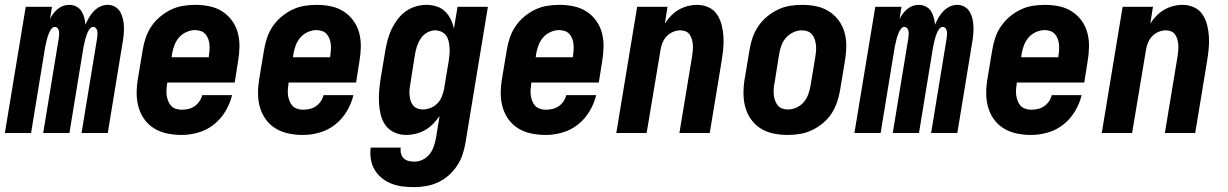

<svg xmlns="http://www.w3.org/2000/svg" viewBox="-38 -548 5058 791"><path d="M-18 0 68 -520H176L168 -470Q174 -482 182 -492.5Q190 -503 200.5 -511.5Q211 -520 223 -524Q235 -528 248 -528Q263 -528 276.5 -521Q290 -514 297.5 -502Q305 -490 309 -475.5Q313 -461 314 -446Q320 -461 328.5 -475.5Q337 -490 348.5 -502Q360 -514 375 -521Q390 -528 406 -528Q422 -528 436 -520Q450 -512 457.5 -498.5Q465 -485 468.5 -469.5Q472 -454 472.5 -438Q473 -422 471.5 -405Q470 -388 467 -372L406 0H298L362 -390Q363 -397 363.5 -404.5Q364 -412 363 -419Q362 -426 357.5 -431.5Q353 -437 346 -437Q338 -437 332.5 -430Q327 -423 323.5 -415.5Q320 -408 317.5 -400.5Q315 -393 313 -385Q311 -377 309.5 -369.5Q308 -362 306 -354L248 0H140L204 -390Q205 -397 205.5 -404.5Q206 -412 205 -419Q204 -426 199.5 -431.5Q195 -437 188 -437Q180 -437 174.5 -430Q169 -423 165.5 -415.5Q162 -408 159.5 -400.5Q157 -393 155 -385Q153 -377 151.5 -369.5Q150 -362 148 -354L90 0Z M710 8Q680 8 651 2Q622 -4 598 -18.5Q574 -33 557.5 -55.5Q541 -78 533 -105.5Q525 -133 525 -163Q525 -193 530 -223L550 -343Q554 -368 562.5 -393Q571 -418 586 -440Q601 -462 622 -479.5Q643 -497 667 -508.5Q691 -520 716.5 -524Q742 -528 767 -528Q797 -528 825.5 -522Q854 -516 877.5 -501Q901 -486 917.5 -463.5Q934 -441 941.5 -413.5Q949 -386 948.5 -356Q948 -326 943 -297L929 -208H651V-207Q649 -194 648 -181Q647 -168 648.5 -156Q650 -144 654.5 -132.5Q659 -121 666.5 -112.5Q674 -104 686 -100Q698 -96 710 -96Q724 -96 737.5 -99Q751 -102 763 -110Q775 -118 783.5 -130.5Q792 -143 795 -156H918Q910 -122 891 -90Q872 -58 843 -35Q814 -12 779 -2Q744 8 710 8ZM669 -312H822V-313Q824 -326 825 -338.5Q826 -351 825 -363.5Q824 -376 820 -387Q816 -398 808.5 -407Q801 -416 789.5 -420Q778 -424 765 -424Q748 -424 730 -416Q712 -408 699.5 -393.5Q687 -379 680.5 -361.5Q674 -344 671 -327Z M1210 8Q1180 8 1151 2Q1122 -4 1098 -18.5Q1074 -33 1057.5 -55.5Q1041 -78 1033 -105.5Q1025 -133 1025 -163Q1025 -193 1030 -223L1050 -343Q1054 -368 1062.5 -393Q1071 -418 1086 -440Q1101 -462 1122 -479.5Q1143 -497 1167 -508.5Q1191 -520 1216.5 -524Q1242 -528 1267 -528Q1297 -528 1325.5 -522Q1354 -516 1377.5 -501Q1401 -486 1417.5 -463.5Q1434 -441 1441.5 -413.5Q1449 -386 1448.5 -356Q1448 -326 1443 -297L1429 -208H1151V-207Q1149 -194 1148 -181Q1147 -168 1148.5 -156Q1150 -144 1154.5 -132.5Q1159 -121 1166.5 -112.5Q1174 -104 1186 -100Q1198 -96 1210 -96Q1224 -96 1237.5 -99Q1251 -102 1263 -110Q1275 -118 1283.5 -130.5Q1292 -143 1295 -156H1418Q1410 -122 1391 -90Q1372 -58 1343 -35Q1314 -12 1279 -2Q1244 8 1210 8ZM1169 -312H1322V-313Q1324 -326 1325 -338.5Q1326 -351 1325 -363.5Q1324 -376 1320 -387Q1316 -398 1308.5 -407Q1301 -416 1289.5 -420Q1278 -424 1265 -424Q1248 -424 1230 -416Q1212 -408 1199.5 -393.5Q1187 -379 1180.5 -361.5Q1174 -344 1171 -327Z M1669 223Q1644 223 1620 220Q1596 217 1574.5 208.5Q1553 200 1535 185.5Q1517 171 1505.5 151.5Q1494 132 1490 108.5Q1486 85 1489 60H1613Q1611 72 1614 84Q1617 96 1625 104Q1633 112 1645 115Q1657 118 1669 118Q1686 118 1703 110Q1720 102 1731.5 87.5Q1743 73 1749 55.5Q1755 38 1758 21L1773 -70Q1761 -53 1746 -37.5Q1731 -22 1713 -12Q1695 -2 1675 3Q1655 8 1635 8Q1610 8 1587.5 -2Q1565 -12 1551 -31Q1537 -50 1531 -73.5Q1525 -97 1523.5 -122Q1522 -147 1524 -172.5Q1526 -198 1530 -223L1550 -343Q1554 -365 1560 -387Q1566 -409 1576 -429.5Q1586 -450 1600.5 -469Q1615 -488 1634 -501.5Q1653 -515 1675 -521.5Q1697 -528 1719 -528Q1741 -528 1761 -521.5Q1781 -515 1795.5 -501Q1810 -487 1819 -468.5Q1828 -450 1832 -430L1847 -520H1972L1880 38Q1876 63 1868 87.5Q1860 112 1845.5 134Q1831 156 1811 174Q1791 192 1767 203Q1743 214 1718 218.5Q1693 223 1669 223ZM1704 -97Q1719 -97 1735 -103Q1751 -109 1763 -121Q1775 -133 1781.5 -148.5Q1788 -164 1791 -179L1811 -299Q1813 -313 1814 -326.5Q1815 -340 1814 -353Q1813 -366 1810 -379Q1807 -392 1799.5 -402Q1792 -412 1780 -417.5Q1768 -423 1755 -423Q1738 -423 1722 -414Q1706 -405 1696 -390.5Q1686 -376 1680.5 -359.5Q1675 -343 1672 -326L1653 -206Q1651 -194 1649.5 -182Q1648 -170 1649 -158Q1650 -146 1653 -135Q1656 -124 1663 -115Q1670 -106 1680.5 -101.5Q1691 -97 1704 -97Z M2210 8Q2180 8 2151 2Q2122 -4 2098 -18.5Q2074 -33 2057.5 -55.5Q2041 -78 2033 -105.5Q2025 -133 2025 -163Q2025 -193 2030 -223L2050 -343Q2054 -368 2062.5 -393Q2071 -418 2086 -440Q2101 -462 2122 -479.5Q2143 -497 2167 -508.5Q2191 -520 2216.5 -524Q2242 -528 2267 -528Q2297 -528 2325.5 -522Q2354 -516 2377.5 -501Q2401 -486 2417.5 -463.5Q2434 -441 2441.5 -413.5Q2449 -386 2448.5 -356Q2448 -326 2443 -297L2429 -208H2151V-207Q2149 -194 2148 -181Q2147 -168 2148.5 -156Q2150 -144 2154.5 -132.5Q2159 -121 2166.5 -112.5Q2174 -104 2186 -100Q2198 -96 2210 -96Q2224 -96 2237.5 -99Q2251 -102 2263 -110Q2275 -118 2283.5 -130.5Q2292 -143 2295 -156H2418Q2410 -122 2391 -90Q2372 -58 2343 -35Q2314 -12 2279 -2Q2244 8 2210 8ZM2169 -312H2322V-313Q2324 -326 2325 -338.5Q2326 -351 2325 -363.5Q2324 -376 2320 -387Q2316 -398 2308.5 -407Q2301 -416 2289.5 -420Q2278 -424 2265 -424Q2248 -424 2230 -416Q2212 -408 2199.5 -393.5Q2187 -379 2180.5 -361.5Q2174 -344 2171 -327Z M2501 0 2587 -520H2712L2701 -451Q2712 -468 2726.5 -483Q2741 -498 2758.5 -508Q2776 -518 2795 -523Q2814 -528 2833 -528Q2859 -528 2881 -518Q2903 -508 2916 -488.5Q2929 -469 2935 -445.5Q2941 -422 2942.5 -397Q2944 -372 2941.5 -347Q2939 -322 2935 -297L2886 0H2761L2813 -314Q2815 -326 2816 -338Q2817 -350 2816.5 -361.5Q2816 -373 2813 -384Q2810 -395 2804 -404.5Q2798 -414 2787.5 -418.5Q2777 -423 2765 -423Q2750 -423 2734.5 -416.5Q2719 -410 2708 -398Q2697 -386 2691 -371Q2685 -356 2683 -341L2626 0Z M3207 8Q3177 8 3148 2Q3119 -4 3095.5 -19Q3072 -34 3056 -56.5Q3040 -79 3032.5 -106.5Q3025 -134 3025 -164Q3025 -194 3030 -223L3050 -343Q3054 -368 3062.5 -393Q3071 -418 3086 -440Q3101 -462 3122 -479.5Q3143 -497 3167 -508.5Q3191 -520 3216.5 -524Q3242 -528 3267 -528Q3297 -528 3325.5 -522Q3354 -516 3377.5 -501Q3401 -486 3417.5 -463.5Q3434 -441 3441.5 -413.5Q3449 -386 3448.5 -356Q3448 -326 3443 -297L3423 -177Q3419 -152 3410.5 -127Q3402 -102 3387.5 -80Q3373 -58 3352 -40.5Q3331 -23 3306.5 -11.5Q3282 0 3257 4Q3232 8 3207 8ZM3208 -97Q3226 -97 3243.5 -105Q3261 -113 3273 -127Q3285 -141 3291.5 -158.5Q3298 -176 3301 -194L3321 -314Q3323 -326 3324 -338.5Q3325 -351 3323.5 -363Q3322 -375 3318.5 -386Q3315 -397 3307.5 -406Q3300 -415 3289 -419Q3278 -423 3265 -423Q3248 -423 3230.5 -415Q3213 -407 3200.5 -393Q3188 -379 3181.5 -361.5Q3175 -344 3172 -326L3153 -206Q3150 -194 3149.5 -181.5Q3149 -169 3150 -157Q3151 -145 3155 -134Q3159 -123 3166 -114Q3173 -105 3184.5 -101Q3196 -97 3208 -97Z M3482 0 3568 -520H3676L3668 -470Q3674 -482 3682 -492.5Q3690 -503 3700.5 -511.5Q3711 -520 3723 -524Q3735 -528 3748 -528Q3763 -528 3776.5 -521Q3790 -514 3797.5 -502Q3805 -490 3809 -475.5Q3813 -461 3814 -446Q3820 -461 3828.5 -475.5Q3837 -490 3848.5 -502Q3860 -514 3875 -521Q3890 -528 3906 -528Q3922 -528 3936 -520Q3950 -512 3957.5 -498.5Q3965 -485 3968.5 -469.5Q3972 -454 3972.5 -438Q3973 -422 3971.5 -405Q3970 -388 3967 -372L3906 0H3798L3862 -390Q3863 -397 3863.5 -404.5Q3864 -412 3863 -419Q3862 -426 3857.5 -431.5Q3853 -437 3846 -437Q3838 -437 3832.5 -430Q3827 -423 3823.5 -415.5Q3820 -408 3817.5 -400.5Q3815 -393 3813 -385Q3811 -377 3809.5 -369.5Q3808 -362 3806 -354L3748 0H3640L3704 -390Q3705 -397 3705.5 -404.5Q3706 -412 3705 -419Q3704 -426 3699.5 -431.5Q3695 -437 3688 -437Q3680 -437 3674.5 -430Q3669 -423 3665.5 -415.5Q3662 -408 3659.5 -400.5Q3657 -393 3655 -385Q3653 -377 3651.5 -369.5Q3650 -362 3648 -354L3590 0Z M4210 8Q4180 8 4151 2Q4122 -4 4098 -18.5Q4074 -33 4057.5 -55.5Q4041 -78 4033 -105.5Q4025 -133 4025 -163Q4025 -193 4030 -223L4050 -343Q4054 -368 4062.5 -393Q4071 -418 4086 -440Q4101 -462 4122 -479.5Q4143 -497 4167 -508.5Q4191 -520 4216.5 -524Q4242 -528 4267 -528Q4297 -528 4325.5 -522Q4354 -516 4377.5 -501Q4401 -486 4417.5 -463.5Q4434 -441 4441.5 -413.5Q4449 -386 4448.5 -356Q4448 -326 4443 -297L4429 -208H4151V-207Q4149 -194 4148 -181Q4147 -168 4148.5 -156Q4150 -144 4154.5 -132.5Q4159 -121 4166.5 -112.5Q4174 -104 4186 -100Q4198 -96 4210 -96Q4224 -96 4237.5 -99Q4251 -102 4263 -110Q4275 -118 4283.5 -130.5Q4292 -143 4295 -156H4418Q4410 -122 4391 -90Q4372 -58 4343 -35Q4314 -12 4279 -2Q4244 8 4210 8ZM4169 -312H4322V-313Q4324 -326 4325 -338.5Q4326 -351 4325 -363.5Q4324 -376 4320 -387Q4316 -398 4308.5 -407Q4301 -416 4289.5 -420Q4278 -424 4265 -424Q4248 -424 4230 -416Q4212 -408 4199.5 -393.5Q4187 -379 4180.5 -361.5Q4174 -344 4171 -327Z M4501 0 4587 -520H4712L4701 -451Q4712 -468 4726.5 -483Q4741 -498 4758.5 -508Q4776 -518 4795 -523Q4814 -528 4833 -528Q4859 -528 4881 -518Q4903 -508 4916 -488.5Q4929 -469 4935 -445.5Q4941 -422 4942.5 -397Q4944 -372 4941.5 -347Q4939 -322 4935 -297L4886 0H4761L4813 -314Q4815 -326 4816 -338Q4817 -350 4816.5 -361.5Q4816 -373 4813 -384Q4810 -395 4804 -404.5Q4798 -414 4787.5 -418.5Q4777 -423 4765 -423Q4750 -423 4734.5 -416.5Q4719 -410 4708 -398Q4697 -386 4691 -371Q4685 -356 4683 -341L4626 0Z"/></svg>

Font: Iosevka SS04 Extrabold Oblique
Style: Regular
Weight: 800
Italic angle: -9°
Monospace: yes
Designer: Belleve Invis
Foundry: Belleve Invis
Version: Version 19.0.0; ttfautohint (v1.8.4)